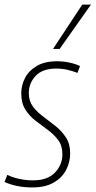

<svg xmlns="http://www.w3.org/2000/svg" viewBox="-31 -810 418 840"><path d="M-11 -14 1 -45Q23 -34 52.5 -27.5Q82 -21 114 -21Q177 -21 209.5 -55Q242 -89 242 -135Q242 -172 224 -196.5Q206 -221 179 -241Q152 -261 125 -281.5Q98 -302 80 -330.5Q62 -359 62 -402Q62 -437 78.5 -469Q95 -501 130 -521.5Q165 -542 219 -542Q247 -542 274 -536Q301 -530 319 -521L308 -491Q288 -499 264.5 -504.5Q241 -510 215 -510Q155 -510 125 -478Q95 -446 95 -403Q95 -368 113 -344Q131 -320 158 -300Q185 -280 212 -258.5Q239 -237 257.5 -208.5Q276 -180 276 -139Q276 -100 258 -66Q240 -32 203.5 -11Q167 10 110 10Q74 10 43 3.5Q12 -3 -11 -14ZM201 -596 329 -790H367L230 -596Z"/></svg>

Font: Georama SemiCondensed ExtraLight
Style: Italic
Weight: 200
Width: 4
Italic angle: -9°
Designer: Jean-Baptiste Levee
Foundry: Production Type
Version: Version 1.000